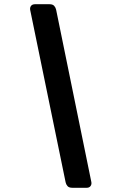

<svg xmlns="http://www.w3.org/2000/svg" viewBox="-20 -806 553 910"><path d="M323 84Q307 84 300 76Q293 68 291 58L123 -759Q121 -770 127 -778Q133 -786 146 -786H215Q230 -786 237 -778Q244 -770 246 -760L413 57Q415 68 409 76Q403 84 391 84Z"/></svg>

Font: Rubik SemiBold
Style: Italic
Weight: 600
Italic angle: -12°
Designer: Hubert and Fischer
Foundry: Hubert and Fischer
Version: Version 2.300;gftools[0.9.30]